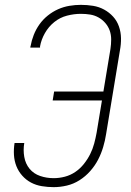

<svg xmlns="http://www.w3.org/2000/svg" viewBox="-20 -763 540 791"><path d="M201 8Q177 8 152.5 4Q128 0 107.5 -11Q87 -22 71.5 -39.5Q56 -57 47.5 -78.5Q39 -100 37.5 -124.5Q36 -149 40 -174H80Q75 -145 80 -116.5Q85 -88 102 -67.5Q119 -47 145.5 -38Q172 -29 201 -29Q224 -29 247 -35Q270 -41 290 -54.5Q310 -68 325.5 -87.5Q341 -107 351.5 -128Q362 -149 368 -171.5Q374 -194 378 -216L400 -349H197L203 -386H406L435 -561Q438 -581 438 -600.5Q438 -620 432 -637Q426 -654 414 -668Q402 -682 386 -691Q370 -700 351.5 -703Q333 -706 313 -706Q285 -706 256 -698.5Q227 -691 203.5 -672Q180 -653 165 -626.5Q150 -600 145 -572Q145 -570 145 -569Q145 -568 145 -567H105Q105 -569 105 -570Q105 -571 106 -573Q110 -596 119 -619Q128 -642 142.5 -662.5Q157 -683 177 -699Q197 -715 219.5 -725Q242 -735 266 -739Q290 -743 313 -743Q339 -743 363.5 -739Q388 -735 409 -723.5Q430 -712 446 -694.5Q462 -677 470 -654Q478 -631 478.5 -606Q479 -581 474 -555L417 -210Q413 -184 405 -157Q397 -130 384 -105Q371 -80 351.5 -58Q332 -36 307.5 -20.5Q283 -5 255.5 1.5Q228 8 201 8Z"/></svg>

Font: Iosevka SS04 XLt Obl
Style: Regular
Weight: 200
Italic angle: -9°
Monospace: yes
Designer: Belleve Invis
Foundry: Belleve Invis
Version: Version 19.0.0; ttfautohint (v1.8.4)